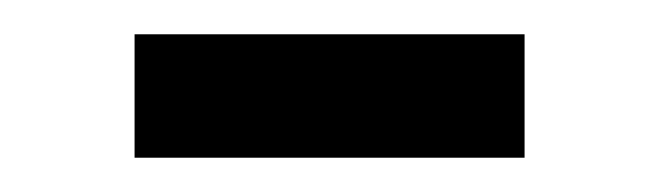

<svg xmlns="http://www.w3.org/2000/svg" viewBox="-20 -275 385 112"><path d="M58.5 -255H286V-183H58.5Z"/></svg>

Font: Newsreader Text Medium
Style: Regular
Weight: 500
Designer: Hugues Gentile
Foundry: Production Type
Version: Version 1.001